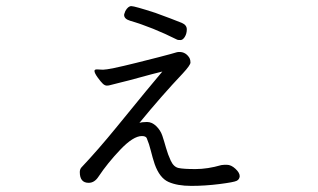

<svg xmlns="http://www.w3.org/2000/svg" viewBox="-20 -562 1040 628"><path d="M270 36Q241 36 241 1Q241 -8 246 -14Q300 -71 362 -147L456 -262Q488 -301 511 -328Q478 -320 438.5 -309Q399 -298 373.5 -292Q348 -286 342 -284Q336 -282 329.5 -282Q323 -282 316.5 -288Q310 -294 299.5 -308.5Q289 -323 289 -330Q289 -335 297 -335L317 -334Q336 -334 426 -356.5Q516 -379 537 -385L558 -391Q561 -392 567 -392Q588 -392 600 -372Q603 -366 603 -357.5Q603 -349 578 -322Q508 -248 436 -160Q445 -163 461 -163Q477 -163 491 -149.5Q505 -136 511 -118Q517 -100 523 -78.5Q529 -57 538.5 -36.5Q548 -16 564 -12.5Q580 -9 619.5 -9Q659 -9 704 -22Q710 -23 714 -23H722Q736 -23 750 -10Q764 3 764 14V15Q763 25 754 29.5Q745 34 698 40Q651 46 605.5 46Q560 46 531 33Q502 20 486 -25Q479 -46 473.5 -68.5Q468 -91 460 -110Q457 -117 444 -117Q416 -117 374 -73Q332 -29 302 16Q289 36 270 36ZM560 -432Q478 -473 406 -494Q386 -500 386 -513Q386 -516 387.5 -519Q389 -522 390 -526Q399 -542 409.5 -542Q420 -542 488 -520Q543 -500 575 -487Q591 -480 591 -466Q591 -452 584.5 -441.5Q578 -431 570.5 -431Q563 -431 560 -432Z"/></svg>

Font: LXGW WenKai Lite
Style: Regular
Weight: 400
Designer: LXGW / Fontworks Inc.
Foundry: LXGW / Fontworks Inc.
Version: Version 1.511; March 25, 2025